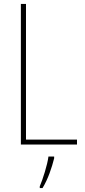

<svg xmlns="http://www.w3.org/2000/svg" viewBox="-20 -800 431 975"><path d="M86 -66H371V-91H112V-780H86ZM255 4V-5H226C221 36 197 112 182 146V155H196C224 109 243 52 255 4Z"/></svg>

Font: Noto Sans Malayalam UI Condensed Thin
Style: Regular
Weight: 100
Width: 3
Designer: Jelle Bosma - Monotype Design Team
Foundry: Monotype Imaging Inc.
Version: Version 2.104